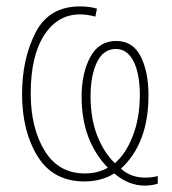

<svg xmlns="http://www.w3.org/2000/svg" viewBox="-20 -557 539 600"><path d="M49 -263Q49 -147 97.5 -68.5Q146 10 244 10Q297 10 337 -15Q382 23 432 23Q454 23 473 17V-7Q456 -2 434 -2Q388 -2 358 -30Q444 -109 444 -259Q444 -333 419.5 -381Q395 -429 343 -429Q289 -429 262 -378.5Q235 -328 235 -255Q235 -117 317 -33Q286 -15 245 -15Q163 -15 119.5 -86Q76 -157 76 -265Q76 -382 118 -447Q160 -512 230 -512Q253 -512 278 -505L283 -530Q260 -537 230 -537Q133 -537 91 -455Q49 -373 49 -263ZM417 -260Q417 -190 395.5 -133.5Q374 -77 339 -47Q304 -81 283.5 -134Q263 -187 263 -256Q263 -321 283 -362.5Q303 -404 342 -404Q378 -404 397.5 -365Q417 -326 417 -260Z"/></svg>

Font: Noto Sans Display SemiCondensed Thin
Style: Regular
Weight: 250
Width: 4
Designer: Monotype Design team
Foundry: Monotype Imaging Inc.
Version: 1.000